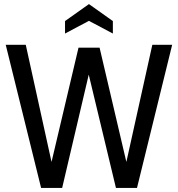

<svg xmlns="http://www.w3.org/2000/svg" viewBox="-20 -919 871 939"><path d="M8 -700H106L232 -127L364 -686H467L598 -127L725 -700H822L650 0H547L414 -554L284 0H181ZM532 -816V-755L415 -817L298 -755V-816L415 -899Z"/></svg>

Font: Cabin Condensed
Style: Regular
Weight: 400
Width: 3
Version: Version 2.001